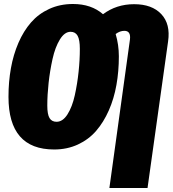

<svg xmlns="http://www.w3.org/2000/svg" viewBox="-20 -736 873 971"><path d="M658.2 -714.8Q748.5 -714.8 795.7 -664.6Q842.8 -614.3 830.1 -526.9L726.1 214.8H533.2L637.2 -536.1Q642.6 -580.1 608.9 -580.1Q586.4 -580.1 564.9 -564Q581.1 -509.3 581.1 -451.2Q581.1 -375 568.8 -306.2Q556.6 -237.3 530.3 -177.5Q503.9 -117.7 466.1 -74Q428.2 -30.3 373.8 -5.1Q319.3 20 253.9 20Q22.9 20 22.9 -246.1Q22.9 -322.3 35.2 -390.9Q47.4 -459.5 73.2 -519.3Q99.1 -579.1 137 -622.6Q174.8 -666 229 -690.9Q283.2 -715.8 349.1 -715.8Q441.9 -715.8 501 -664.1Q568.8 -714.8 658.2 -714.8ZM266.1 -120.1Q297.4 -120.1 321.3 -157.7Q345.2 -195.3 358.2 -253.9Q371.1 -312.5 377.4 -372.6Q383.8 -432.6 383.8 -488.8Q383.8 -534.7 372.6 -554.9Q361.3 -575.2 336.9 -575.2Q306.6 -575.2 282.7 -536.1Q258.8 -497.1 245.6 -437.3Q232.4 -377.4 225.8 -316.7Q219.2 -255.9 219.2 -202.1Q219.2 -157.7 230.5 -138.9Q241.7 -120.1 266.1 -120.1Z"/></svg>

Font: Fira Sans Compressed Heavy
Style: Italic
Weight: 900
Width: 3
Italic angle: -8°
Designer: Carrois Corporate & Edenspiekermann AG
Foundry: Carrois Corporate GbR & Edenspiekermann AG
Version: Version 4.203;PS 004.203;hotconv 1.0.88;makeotf.lib2.5.64775